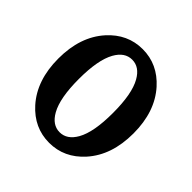

<svg xmlns="http://www.w3.org/2000/svg" viewBox="-191 -917 1097 1097"><g transform="rotate(45 357.0 -368.5)"><path d="M148.9 -86.4Q53.7 -192.9 53.7 -368.7Q53.7 -544.4 148.9 -650.9Q235.4 -747.1 356.9 -747.1Q478.5 -747.1 564.9 -650.9Q660.2 -544.4 660.2 -368.7Q660.2 -192.9 564.9 -86.4Q478.5 9.8 356.9 9.8Q235.4 9.8 148.9 -86.4ZM453.1 -140.6Q494.6 -213.9 494.6 -368.7Q494.6 -523.4 453.1 -596.7Q416.5 -662.1 356.9 -662.1Q297.4 -662.1 260.7 -596.7Q219.2 -522.5 219.2 -368.7Q219.2 -214.4 260.7 -140.6Q297.4 -75.2 356.7 -75.2Q416 -75.2 453.1 -140.6Z"/></g></svg>

Font: Classica
Style: Bold
Weight: 700
Designer: Wojciech Kalinowski "wmk69" (wmk69@o2.pl)
Foundry: Wojciech Kalinowski "wmk69" (wmk69@o2.pl)
Version: Version 2.1.1; 2021-05-14